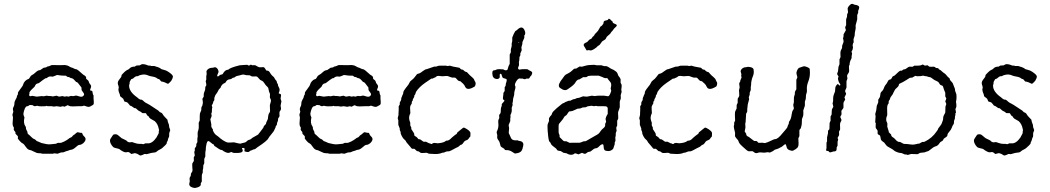

<svg xmlns="http://www.w3.org/2000/svg" viewBox="-20 -782 5407 989"><path d="M223.1 -439Q230.5 -439 246.1 -446.8H262.2Q284.2 -446.8 291 -446.3Q297.9 -445.8 305.7 -446.8Q313.5 -447.8 321.3 -445.8Q328.1 -443.8 329.1 -443.8L347.2 -434.1H350.1L368.2 -425.8H371.6Q378.4 -425.8 409.2 -397Q423.8 -389.6 423.8 -381.8V-376Q425.8 -374 431.2 -370.1Q436.5 -366.2 437.5 -360.8Q438.5 -354 445.3 -346.7Q452.6 -339.4 446.8 -327.1Q440.9 -314.9 449.2 -314.9H451.2Q457 -313 457 -305.2Q457 -297.4 461.9 -290V-274.9Q461.9 -273.4 462.9 -261.7Q463.9 -250 462.4 -246.6Q460.9 -243.2 460 -242.2Q459 -241.2 456.5 -240.2Q454.1 -239.3 446.3 -234.4Q438.5 -229.5 428.2 -232.9L413.1 -237.8L402.8 -234.9Q393.1 -234.9 383.8 -234.9L354.5 -233.9Q347.2 -233.9 340.8 -234.9L328.1 -240.2L314 -232.9Q312 -231.9 308.6 -233.4Q305.2 -234.9 304.2 -234.9L291 -231.9L272.5 -234.9L256.8 -232.9L247.1 -234.9H225.1L220.2 -236.8L213.9 -234.9Q204.1 -234.9 193.8 -234.4Q183.6 -233.9 177.2 -235.8Q170.9 -237.8 168.5 -236.8Q163.6 -234.9 159.2 -234.9Q154.8 -234.9 147.9 -240.2Q133.3 -242.7 129.9 -239.3Q125 -234.9 121.6 -234.9H118.2Q112.3 -231.9 108.9 -225.1Q99.1 -201.2 101.1 -189.9L106 -176.8Q99.1 -147 111.3 -130.9Q113.8 -127.4 113.8 -122.6V-118.2Q115.7 -112.8 118.7 -107.9Q122.1 -103 121.6 -99.1Q121.1 -93.8 125.5 -90.8Q129.9 -87.9 140.1 -77.6Q150.4 -67.4 154.3 -66.4Q158.2 -65.4 160.2 -64Q162.1 -63 165 -59.6Q168 -56.2 169.9 -55.2Q171.9 -54.2 175.8 -53.2Q179.7 -52.2 187 -48.3Q194.3 -44.4 200.2 -43.9L217.8 -40Q231.4 -37.1 244.1 -39.1Q256.8 -41 261.7 -41Q266.6 -41 268.1 -41.5Q271.5 -42.5 274.9 -44.9Q278.3 -47.4 286.6 -45.9Q294.4 -44.9 310.1 -52.7Q326.2 -61 332.5 -66.4Q338.9 -71.8 341.3 -72.3Q348.1 -74.2 351.6 -78.6Q355 -83 356 -84Q356.9 -85 360.8 -87.4Q365.2 -89.8 370.1 -94.7Q375 -99.6 379.9 -101.1L393.1 -98.1Q401.9 -98.1 402.8 -96.7Q403.8 -95.7 405.3 -90.8Q407.2 -85 413.1 -79.6Q430.7 -64.5 408.2 -43.9Q397.9 -36.1 391.6 -36.1Q385.3 -36.1 380.4 -32.2Q375 -28.3 364.3 -19Q353.5 -10.3 340.8 -9.8Q329.6 -4.9 324.2 -3.9Q318.8 -2.9 313.5 0Q308.1 2.9 302.7 2.9Q296.9 2.9 293.9 3.4Q291 3.9 284.7 6.8Q278.3 9.8 274.9 9.8L259.8 7.8L252 9.8Q225.1 9.8 198.2 9.8L190.9 7.8Q172.4 7.8 165.5 3.9Q158.2 0 149.4 -3.4Q140.6 -6.8 140.1 -7.8Q128.9 -9.8 124 -13.2Q119.1 -16.6 110.8 -28.3Q103 -40 99.1 -42Q95.2 -43.9 92.3 -45.9Q88.9 -47.9 81.1 -56.6Q73.2 -65.4 72.3 -67.9Q71.3 -69.3 72.3 -74.2Q72.8 -79.1 71.3 -81.1Q69.8 -83 60.1 -92.8L59.1 -102.1Q50.3 -110.8 50.8 -116.7Q51.8 -122.1 51.8 -124L46.9 -132.8Q44.9 -138.7 44.9 -146.5L46.9 -176.8L43.9 -190.9L48.8 -207Q48.8 -208 47.4 -212.4Q45.9 -216.8 46.9 -225.1Q54.2 -237.8 54.2 -248.5Q54.2 -259.3 60.5 -269.5Q66.9 -279.8 66.9 -283.7Q66.9 -287.1 67.4 -288.1Q67.9 -289.1 68.8 -290.5Q69.8 -292 70.8 -293.5Q71.8 -294.9 72.3 -296.4Q72.8 -297.9 72.3 -301.3Q72.3 -304.7 74.2 -308.6Q76.2 -312.5 85.4 -324.2Q97.7 -339.4 99.6 -347.2Q101.1 -355 108.9 -363.8Q117.2 -372.1 122.6 -373.5Q127.9 -375 129.4 -376.5Q131.8 -378.9 135.3 -385.7Q138.7 -392.6 145 -395.5Q153.3 -399.4 164.6 -410.2Q175.8 -420.9 187 -420.9Q190.4 -422.4 205.1 -433.1L212.9 -434.1Q218.3 -434.1 223.1 -439ZM220.2 -289.1Q227.1 -287.1 243.2 -287.1L252 -285.2L271 -289.1Q272 -289.1 284.2 -284.2L301.8 -287.1L313 -284.2L323.2 -286.1L332 -284.2L346.2 -288.1Q348.1 -288.1 352.5 -287.1Q356.9 -286.1 363.8 -288.1Q371.1 -290 373.5 -289.6Q376 -289.1 380.9 -287.6Q385.7 -286.1 393.1 -284.2Q400.4 -282.2 406.2 -285.6Q412.1 -289.1 413.1 -294.9Q413.6 -300.8 406.7 -308.6Q399.9 -316.4 399.9 -322.8V-330.1Q398.9 -333 394.5 -337.9Q390.1 -342.8 386.2 -348.6Q379.4 -359.4 372.1 -359.9Q370.1 -362.3 361.8 -371.1Q353.5 -379.9 344.2 -379.9Q342.8 -381.3 335.9 -384.8Q327.1 -384.8 323.7 -388.7Q320.3 -392.6 318.4 -392.1Q295.4 -392.1 283.7 -394.5Q272 -397 270 -394Q254.9 -388.2 252 -387.2L240.2 -388.2Q229.5 -388.2 221.2 -379.9Q213.9 -379.9 210 -376Q207 -375 180.2 -354Q178.2 -353 171.9 -351.6Q165.5 -350.1 162.1 -343.3Q159.2 -335.9 156.2 -333.5Q153.3 -331.1 149.9 -327.6Q138.2 -317.4 131.8 -307.1V-299.8Q130.9 -298.8 130.9 -296.9L129.9 -293Q131.3 -284.7 138.7 -286.6Q146 -289.1 147.9 -288.1L168.9 -284.2L194.8 -287.1L205.1 -286.1Z M657.2 -49.8Q660.6 -50.8 661.6 -49.8L672.9 -45.9Q687 -41 696.3 -41H709L717.8 -39.1L730 -43.9Q732.9 -43.9 740.7 -43.5Q763.7 -42 785.6 -73.2L796.9 -94.2Q797.9 -95.2 797.9 -100.1V-106L799.8 -112.8Q797.9 -114.7 797.9 -118.2Q793 -144 776.9 -158.2Q772.9 -161.1 762.2 -166.5Q751.5 -171.9 748.5 -177.2Q746.1 -182.1 745.1 -183.1Q744.1 -184.1 741.7 -185.1Q739.7 -186 738.8 -187Q737.8 -188 735.8 -191.9Q733.9 -195.8 731.9 -198.2Q729.5 -200.2 722.7 -199.2Q714.4 -197.8 710 -202.1Q705.6 -206.5 700.2 -208.5Q694.8 -210.9 692.9 -212.4Q690.9 -213.9 689 -215.8Q687.5 -217.8 684.6 -219.7Q681.6 -221.7 679.7 -224.1L674.3 -225.1H671.9Q668.9 -227.1 663.1 -231.4Q654.8 -237.8 649.9 -237.8Q646.5 -241.2 642.6 -247.1Q636.7 -255.4 630.4 -256.3Q624 -257.8 621.6 -258.8Q619.6 -260.7 617.7 -266.6Q615.7 -272.5 614.3 -273.9Q612.8 -275.9 606.9 -279.8Q601.1 -283.7 598.6 -287.1L597.7 -293.9Q589.8 -312 589.8 -320.8L591.8 -331.1Q591.8 -335 587.9 -346.7Q584 -358.4 592.8 -370.1L603 -383.8Q605 -385.7 605.5 -390.6Q606 -395.5 606.9 -396.5Q608.4 -398.4 619.1 -409.2Q629.9 -419.9 636.2 -421.9Q642.6 -423.8 649.9 -431.6Q657.7 -439 674.8 -439Q681.6 -445.8 690.4 -444.8Q699.2 -443.8 705.6 -448.7Q711.9 -454.1 731 -449.2L742.7 -444.8Q743.7 -443.8 747.1 -444.3Q750.5 -444.8 760.7 -441.9Q767.6 -441.9 774.9 -441.9Q798.8 -435.1 804.2 -431.2Q809.6 -426.8 811.5 -425.8Q813.5 -424.8 823.7 -422.4Q833 -419.9 838.9 -417Q844.7 -414.1 847.2 -412.1Q849.6 -410.2 855.5 -406.2Q872.6 -393.6 870.6 -385.3Q869.1 -377 861.8 -365.2Q848.1 -349.1 843.8 -350.6Q839.8 -352.1 835.4 -354.5Q831.1 -356.9 828.1 -357.9Q825.2 -358.9 823.2 -359.4Q820.8 -359.9 819.3 -360.8Q817.9 -361.8 814.5 -361.3Q811 -360.8 806.6 -366.7Q801.8 -373 800.3 -374Q798.8 -375 796.4 -375Q793.9 -375 790 -377.9Q786.1 -380.9 783.7 -382.3Q781.7 -383.8 774.4 -385.7Q767.1 -387.7 759.8 -388.7Q752.9 -389.2 740.2 -394.5Q727.5 -399.9 712.4 -397.5Q696.8 -395 691.9 -390.1Q679.7 -389.6 676.3 -386.7Q672.9 -383.8 671.4 -382.8Q669.9 -381.8 667.5 -379.4Q665 -377 661.1 -376Q656.7 -375 655.8 -374Q647 -360.8 647.5 -355Q647.9 -349.1 646.5 -347.2Q645 -345.2 645 -340.8Q645 -309.6 686 -280.8Q686 -279.8 693.4 -274.4Q700.7 -269 703.6 -269L710.9 -268.1Q717.8 -263.7 721.7 -259.3Q725.6 -254.9 736.8 -249.5Q748 -244.1 766.6 -231.4Q785.2 -218.8 791 -215.3Q796.9 -211.9 798.8 -209Q802.7 -203.6 808.6 -202.1Q814.5 -200.7 818.4 -193.4Q821.8 -186 842.8 -165Q842.8 -157.7 847.2 -147.5Q851.6 -137.7 851.1 -132.8Q850.6 -127.9 852.1 -126L856.9 -111.8L852.1 -97.2Q851.1 -94.2 851.6 -85.9Q852.1 -77.6 848.6 -72.8Q845.7 -67.9 845.2 -63.5Q844.7 -59.1 843.8 -57.1Q842.8 -55.2 841.3 -53.2Q838.9 -49.8 838.9 -45.4Q838.9 -41 831.1 -33.7Q823.2 -26.9 817.9 -21.5Q813 -16.1 803.2 -11.7Q793.5 -7.3 788.6 -2.4Q783.7 2 779.8 2.9Q775.9 3.9 768.6 4.4Q761.2 4.9 758.8 5.9L735.8 12.2L728.5 11.2H724.6Q721.7 12.2 714.8 15.6Q708 19 701.7 19Q688 9.3 674.8 6.8L656.7 11.2Q654.8 9.8 649.9 5.9Q642.1 -1 633.3 2Q624.5 4.4 612.3 -2.4Q600.6 -8.8 597.7 -11.7Q594.7 -14.6 590.8 -15.6Q586.9 -17.1 577.1 -19Q567.4 -21 564 -23.9Q558.1 -28.8 551.8 -39.6Q542 -58.1 550.3 -68.8Q558.6 -80.1 561 -85Q563.5 -89.8 570.8 -90.3Q579.1 -90.8 583 -88.9Q586.9 -86.9 595.2 -79.6Q603.5 -72.3 606.4 -70.3Q611.8 -66.9 621.6 -63Q631.8 -59.1 637.7 -51.8Q643.6 -48.8 648.4 -48.8Q653.3 -48.8 657.2 -49.8Z M1399.4 -125.5 1393.6 -113.8Q1392.1 -107.4 1378.9 -91.8Q1365.7 -76.2 1362.8 -70.3Q1356.9 -56.6 1306.6 -23.9Q1304.7 -22.9 1302.7 -21Q1293.9 -12.2 1285.6 -12.2Q1274.9 -6.8 1271.5 -6.3Q1268.1 -5.9 1262.7 0Q1254.9 2.9 1240.7 -2Q1237.8 -3.9 1239.7 -11.7Q1241.7 -19.5 1233.4 -20Q1231.4 -20 1228 -19.5Q1224.6 -19 1228.5 -12.7Q1232.4 -6.8 1228.5 -1Q1224.6 4.9 1204.1 5.9Q1183.6 6.8 1178.2 3.9Q1173.3 1 1170.9 1L1160.6 4.9Q1152.3 8.3 1132.3 -2.9Q1124.5 -9.8 1121.6 -9.8H1117.7Q1107.9 -13.7 1099.1 -20.5Q1090.3 -27.3 1086.9 -28.3Q1083.5 -29.8 1080.6 -38.1Q1074.7 -39.1 1062 -50.8Q1049.3 -62.5 1044.4 -43.5Q1039.6 -24.4 1039.6 -6.8Q1037.6 -1 1037.6 8.3V23.9L1032.7 35.2Q1031.7 39.1 1032.2 47.4Q1032.7 55.7 1031.7 60.1L1027.3 69.8Q1026.4 72.8 1026.9 78.6Q1027.3 84.5 1024.4 95.2Q1024.4 101.1 1024.4 106.9Q1019.5 116.7 1019.5 123V152.8Q1018.6 155.3 1016.6 158.2Q1014.6 161.1 1014.2 162.6Q1013.7 164.1 1014.2 167.5Q1014.6 170.9 1013.7 171.9Q1009.8 179.7 996.1 183.6Q982.4 187.5 980.5 186Q955.6 182.1 954.6 166L957.5 152.3L956.5 139.2Q956.5 130.9 962.4 125Q962.4 112.3 966.3 107.9Q970.2 103 971.2 98.6Q972.2 94.2 970.7 80.1Q969.7 65.9 970.7 60.1L977.5 48.8Q979.5 46.9 978.5 39.1Q977.5 31.2 978.5 27.8L983.4 19L980.5 0Q983.4 -2.9 983.4 -7.3V-18.1Q984.4 -20 988.3 -24.9Q992.2 -29.8 991.2 -34.7Q990.7 -39.1 991.7 -41L996.6 -49.8Q996.6 -59.6 996.6 -68.8L998.5 -78.1Q998.5 -81.1 998 -92.8Q997.6 -104.5 1001.5 -110.8Q1004.4 -122.1 1003.9 -132.8Q1003.4 -144 1003.4 -148.9Q1008.3 -159.2 1008.8 -162.1Q1009.3 -165 1008.8 -180.7Q1008.3 -196.3 1012.7 -204.6Q1017.6 -212.9 1017.1 -219.7Q1016.1 -230.5 1021.5 -235.8Q1026.4 -251 1024.4 -260.7Q1022.5 -271 1022.5 -272.9L1029.3 -284.2V-293Q1029.3 -302.7 1033.7 -311.5Q1038.1 -320.3 1037.1 -327.6Q1036.6 -335 1040.5 -338.9Q1044.4 -342.8 1042 -351.6Q1039.6 -360.8 1039.6 -363.8L1042.5 -372.1V-390.1Q1045.4 -400.4 1044.4 -403.8Q1043.5 -407.2 1043.5 -413.1Q1043.5 -418.9 1050.3 -424.8Q1060.5 -433.6 1076.7 -433.1L1087.4 -436Q1097.2 -433.6 1102.1 -424.8Q1106.9 -416 1105.5 -410.2Q1103.5 -404.3 1101.1 -399.9Q1098.6 -395 1098.6 -393.1Q1098.6 -391.1 1100.6 -388.7Q1102.5 -386.2 1107.4 -391.1Q1114.7 -397.9 1119.6 -397.9Q1124.5 -397.9 1127.4 -400.9Q1138.7 -422.9 1155.3 -422.9Q1166.5 -434.1 1215.3 -445.8Q1223.1 -445.8 1237.3 -447.3Q1251.5 -448.7 1253.4 -448.2L1262.2 -443.8L1272.5 -449.2L1279.3 -445.8Q1281.7 -445.8 1286.6 -446.3Q1291.5 -446.8 1293.5 -446.3Q1295.4 -445.8 1297.9 -444.3Q1300.3 -442.9 1308.1 -438.5Q1315.9 -434.1 1326.7 -435.5Q1336.4 -437 1339.4 -435.5Q1342.3 -434.1 1346.2 -427.7Q1350.1 -421.4 1351.6 -418.9Q1353.5 -418 1357.4 -418Q1361.3 -418 1364.3 -415.5Q1367.7 -413.1 1371.6 -406.2Q1375.5 -399.4 1380.9 -393.6Q1386.2 -388.2 1389.2 -386.2Q1392.1 -383.8 1392.6 -381.8Q1393.6 -379.9 1394.5 -378.4Q1395.5 -377 1396.5 -375Q1397 -373 1401.9 -368.2Q1406.7 -363.3 1406.7 -356L1411.6 -347.2L1412.6 -339.8L1417.5 -330.1Q1421.9 -321.3 1419.4 -313L1415.5 -301.8Q1416.5 -299.8 1422.9 -298.3Q1429.2 -296.9 1427.2 -287.1Q1425.8 -277.3 1425.3 -273.9L1429.7 -259.8L1425.3 -237.8Q1425.3 -236.8 1427.7 -222.2Q1426.3 -213.9 1422.4 -210Q1418.5 -206.1 1419.4 -196.3Q1420.4 -187 1419.9 -184.1Q1419.4 -181.2 1416.5 -177.7Q1411.6 -171.9 1412.1 -166Q1412.6 -160.2 1409.7 -154.8Q1406.7 -148.9 1406.7 -145.5V-141.1L1399.4 -128.9ZM1073.7 -230.5Q1071.3 -223.1 1071.3 -204.1Q1068.4 -198.2 1068.4 -195.8L1070.3 -185.1Q1070.3 -181.6 1063.5 -168Q1063.5 -164.1 1068.4 -142.1V-129.9Q1069.3 -127.9 1070.3 -125.5Q1070.8 -123 1072.8 -120.6Q1074.7 -118.2 1075.7 -117.2Q1076.7 -116.2 1076.7 -113.3V-109.9Q1084 -91.3 1098.1 -83Q1102.5 -80.1 1103.5 -79.1Q1128.4 -56.2 1149.4 -48.8Q1153.3 -46.9 1167 -47.9Q1180.7 -48.8 1185.5 -48.8Q1214.4 -41.5 1217.8 -42Q1220.7 -42 1225.1 -43.9Q1229.5 -45.9 1237.3 -46.9Q1245.1 -47.9 1251 -54.2Q1257.3 -60.1 1259.3 -60.5Q1261.2 -61 1266.1 -62.5Q1270.5 -64 1272.9 -65.9Q1275.4 -67.9 1277.8 -70.3Q1280.3 -72.8 1292.5 -79.1Q1304.7 -85.4 1309.6 -88.9Q1311 -90.8 1322.8 -106Q1334.5 -121.1 1336.4 -124Q1337.4 -130.9 1342.3 -135.7Q1347.2 -140.1 1349.6 -143.1Q1351.1 -151.9 1355 -158.7Q1360.4 -168.9 1360.4 -172.4V-175.8Q1362.3 -193.8 1365.2 -197.3Q1367.7 -201.2 1368.7 -202.6Q1369.6 -204.1 1370.6 -206.5Q1371.6 -209 1370.6 -223.1Q1369.6 -237.3 1370.1 -240.7Q1370.6 -244.1 1373.5 -252.9Q1376.5 -261.7 1375.5 -267.1L1370.6 -278.8Q1369.6 -282.7 1370.6 -291Q1371.6 -299.3 1368.7 -303.7Q1365.7 -307.6 1364.3 -317.4Q1362.8 -327.1 1361.8 -329.1Q1358.4 -334.5 1353 -338.9Q1348.1 -343.3 1341.8 -353.5Q1335.4 -363.8 1327.6 -366.7Q1319.3 -369.6 1314 -377Q1308.6 -383.8 1304.7 -386.7Q1301.3 -389.6 1291.5 -388.2Q1277.8 -386.7 1272 -391.1Q1266.1 -395.5 1257.3 -394.5Q1248.5 -394 1241.2 -396.5Q1234.4 -398.9 1228 -397.5Q1222.2 -396 1211.4 -393.1Q1200.7 -390.1 1198.7 -390.1Q1196.8 -390.1 1185.5 -381.8H1182.1Q1179.7 -381.8 1178.7 -380.9L1170.4 -375Q1168.5 -374 1158.7 -372.6Q1148.9 -371.1 1141.6 -356.9Q1139.2 -354.5 1133.8 -352.5Q1128.4 -350.6 1122.6 -343.3Q1116.7 -335.4 1116.7 -331.1Q1114.7 -328.1 1110.8 -324.7Q1106.9 -321.3 1106.4 -319.3Q1100.1 -305.2 1089.4 -292Q1083 -277.8 1084 -272.5Q1084.5 -267.1 1084 -266.1Q1083.5 -265.1 1081.5 -262.7Q1079.6 -260.7 1079.1 -258.8Q1078.6 -256.8 1077.6 -252.9Q1075.7 -245.1 1072.8 -242.7Q1069.8 -240.2 1071.3 -236.3Q1073.2 -231.9 1073.7 -230.5Z M1701.2 -439Q1708.5 -439 1724.1 -446.8H1740.2Q1762.2 -446.8 1769 -446.3Q1775.9 -445.8 1783.7 -446.8Q1791.5 -447.8 1799.3 -445.8Q1806.2 -443.8 1807.1 -443.8L1825.2 -434.1H1828.1L1846.2 -425.8H1849.6Q1856.4 -425.8 1887.2 -397Q1901.9 -389.6 1901.9 -381.8V-376Q1903.8 -374 1909.2 -370.1Q1914.6 -366.2 1915.5 -360.8Q1916.5 -354 1923.3 -346.7Q1930.7 -339.4 1924.8 -327.1Q1918.9 -314.9 1927.2 -314.9H1929.2Q1935.1 -313 1935.1 -305.2Q1935.1 -297.4 1939.9 -290V-274.9Q1939.9 -273.4 1940.9 -261.7Q1941.9 -250 1940.4 -246.6Q1939 -243.2 1938 -242.2Q1937 -241.2 1934.6 -240.2Q1932.1 -239.3 1924.3 -234.4Q1916.5 -229.5 1906.2 -232.9L1891.1 -237.8L1880.9 -234.9Q1871.1 -234.9 1861.8 -234.9L1832.5 -233.9Q1825.2 -233.9 1818.8 -234.9L1806.2 -240.2L1792 -232.9Q1790 -231.9 1786.6 -233.4Q1783.2 -234.9 1782.2 -234.9L1769 -231.9L1750.5 -234.9L1734.9 -232.9L1725.1 -234.9H1703.1L1698.2 -236.8L1691.9 -234.9Q1682.1 -234.9 1671.9 -234.4Q1661.6 -233.9 1655.3 -235.8Q1648.9 -237.8 1646.5 -236.8Q1641.6 -234.9 1637.2 -234.9Q1632.8 -234.9 1626 -240.2Q1611.3 -242.7 1607.9 -239.3Q1603 -234.9 1599.6 -234.9H1596.2Q1590.3 -231.9 1586.9 -225.1Q1577.1 -201.2 1579.1 -189.9L1584 -176.8Q1577.1 -147 1589.4 -130.9Q1591.8 -127.4 1591.8 -122.6V-118.2Q1593.8 -112.8 1596.7 -107.9Q1600.1 -103 1599.6 -99.1Q1599.1 -93.8 1603.5 -90.8Q1607.9 -87.9 1618.2 -77.6Q1628.4 -67.4 1632.3 -66.4Q1636.2 -65.4 1638.2 -64Q1640.1 -63 1643.1 -59.6Q1646 -56.2 1647.9 -55.2Q1649.9 -54.2 1653.8 -53.2Q1657.7 -52.2 1665 -48.3Q1672.4 -44.4 1678.2 -43.9L1695.8 -40Q1709.5 -37.1 1722.2 -39.1Q1734.9 -41 1739.7 -41Q1744.6 -41 1746.1 -41.5Q1749.5 -42.5 1752.9 -44.9Q1756.3 -47.4 1764.6 -45.9Q1772.5 -44.9 1788.1 -52.7Q1804.2 -61 1810.5 -66.4Q1816.9 -71.8 1819.3 -72.3Q1826.2 -74.2 1829.6 -78.6Q1833 -83 1834 -84Q1835 -85 1838.9 -87.4Q1843.3 -89.8 1848.1 -94.7Q1853 -99.6 1857.9 -101.1L1871.1 -98.1Q1879.9 -98.1 1880.9 -96.7Q1881.8 -95.7 1883.3 -90.8Q1885.3 -85 1891.1 -79.6Q1908.7 -64.5 1886.2 -43.9Q1876 -36.1 1869.6 -36.1Q1863.3 -36.1 1858.4 -32.2Q1853 -28.3 1842.3 -19Q1831.5 -10.3 1818.8 -9.8Q1807.6 -4.9 1802.2 -3.9Q1796.9 -2.9 1791.5 0Q1786.1 2.9 1780.8 2.9Q1774.9 2.9 1772 3.4Q1769 3.9 1762.7 6.8Q1756.3 9.8 1752.9 9.8L1737.8 7.8L1730 9.8Q1703.1 9.8 1676.3 9.8L1668.9 7.8Q1650.4 7.8 1643.6 3.9Q1636.2 0 1627.4 -3.4Q1618.7 -6.8 1618.2 -7.8Q1606.9 -9.8 1602.1 -13.2Q1597.2 -16.6 1588.9 -28.3Q1581.1 -40 1577.1 -42Q1573.2 -43.9 1570.3 -45.9Q1566.9 -47.9 1559.1 -56.6Q1551.3 -65.4 1550.3 -67.9Q1549.3 -69.3 1550.3 -74.2Q1550.8 -79.1 1549.3 -81.1Q1547.9 -83 1538.1 -92.8L1537.1 -102.1Q1528.3 -110.8 1528.8 -116.7Q1529.8 -122.1 1529.8 -124L1524.9 -132.8Q1522.9 -138.7 1522.9 -146.5L1524.9 -176.8L1522 -190.9L1526.9 -207Q1526.9 -208 1525.4 -212.4Q1523.9 -216.8 1524.9 -225.1Q1532.2 -237.8 1532.2 -248.5Q1532.2 -259.3 1538.6 -269.5Q1544.9 -279.8 1544.9 -283.7Q1544.9 -287.1 1545.4 -288.1Q1545.9 -289.1 1546.9 -290.5Q1547.9 -292 1548.8 -293.5Q1549.8 -294.9 1550.3 -296.4Q1550.8 -297.9 1550.3 -301.3Q1550.3 -304.7 1552.2 -308.6Q1554.2 -312.5 1563.5 -324.2Q1575.7 -339.4 1577.6 -347.2Q1579.1 -355 1586.9 -363.8Q1595.2 -372.1 1600.6 -373.5Q1606 -375 1607.4 -376.5Q1609.9 -378.9 1613.3 -385.7Q1616.7 -392.6 1623 -395.5Q1631.3 -399.4 1642.6 -410.2Q1653.8 -420.9 1665 -420.9Q1668.5 -422.4 1683.1 -433.1L1690.9 -434.1Q1696.3 -434.1 1701.2 -439ZM1698.2 -289.1Q1705.1 -287.1 1721.2 -287.1L1730 -285.2L1749 -289.1Q1750 -289.1 1762.2 -284.2L1779.8 -287.1L1791 -284.2L1801.3 -286.1L1810.1 -284.2L1824.2 -288.1Q1826.2 -288.1 1830.6 -287.1Q1835 -286.1 1841.8 -288.1Q1849.1 -290 1851.6 -289.6Q1854 -289.1 1858.9 -287.6Q1863.8 -286.1 1871.1 -284.2Q1878.4 -282.2 1884.3 -285.6Q1890.1 -289.1 1891.1 -294.9Q1891.6 -300.8 1884.8 -308.6Q1877.9 -316.4 1877.9 -322.8V-330.1Q1877 -333 1872.6 -337.9Q1868.2 -342.8 1864.3 -348.6Q1857.4 -359.4 1850.1 -359.9Q1848.1 -362.3 1839.8 -371.1Q1831.5 -379.9 1822.3 -379.9Q1820.8 -381.3 1814 -384.8Q1805.2 -384.8 1801.8 -388.7Q1798.3 -392.6 1796.4 -392.1Q1773.4 -392.1 1761.7 -394.5Q1750 -397 1748 -394Q1732.9 -388.2 1730 -387.2L1718.3 -388.2Q1707.5 -388.2 1699.2 -379.9Q1691.9 -379.9 1688 -376Q1685.1 -375 1658.2 -354Q1656.2 -353 1649.9 -351.6Q1643.6 -350.1 1640.1 -343.3Q1637.2 -335.9 1634.3 -333.5Q1631.3 -331.1 1627.9 -327.6Q1616.2 -317.4 1609.9 -307.1V-299.8Q1608.9 -298.8 1608.9 -296.9L1607.9 -293Q1609.4 -284.7 1616.7 -286.6Q1624 -289.1 1626 -288.1L1647 -284.2L1672.9 -287.1L1683.1 -286.1Z M2046.9 -276.9Q2051.8 -286.6 2051.8 -289.1L2056.6 -299.3Q2057.1 -309.6 2060.1 -314Q2063 -318.4 2066.9 -324.2Q2070.8 -330.1 2076.2 -336.4Q2081.5 -342.8 2083.5 -345.7Q2085.4 -348.6 2088.9 -355.5Q2091.8 -361.8 2094.2 -363.8Q2096.7 -365.2 2099.1 -368.2Q2101.6 -371.1 2105.5 -373.5Q2109.4 -376 2116.7 -385.3Q2124 -394 2125 -396Q2126 -397.9 2127.4 -399.4Q2128.9 -400.9 2132.3 -401.9Q2135.7 -402.8 2139.6 -403.8Q2144.5 -405.3 2157.7 -415.5Q2170.9 -425.8 2178.2 -425.8L2216.8 -439H2223.1Q2229.5 -439 2233.4 -441.4Q2237.8 -443.8 2248 -443.8H2276.9Q2286.1 -440.9 2290 -442.4Q2293.9 -443.8 2296.9 -443.8L2314 -439L2345.7 -433.1Q2347.7 -433.1 2349.6 -430.2Q2354.5 -422.9 2364.7 -422.9Q2374 -413.1 2378.9 -412.1Q2383.8 -411.1 2384.8 -410.6Q2386.2 -410.2 2393.6 -401.4Q2400.9 -393.1 2411.1 -384.8Q2421.4 -376.5 2422.9 -370.1L2425.8 -363.8Q2431.6 -356 2429.7 -347.7Q2427.7 -339.4 2425.8 -336.9Q2385.7 -311.5 2375.5 -336.4Q2371.6 -345.7 2365.2 -351.1Q2358.9 -356 2351.1 -363.8Q2341.8 -363.3 2335 -372.1Q2327.6 -380.9 2324.7 -381.8Q2321.8 -382.8 2316.9 -382.3Q2312 -381.8 2309.1 -382.3Q2306.2 -382.8 2298.3 -385.7Q2290.5 -388.7 2286.6 -390.1Q2281.7 -391.1 2272 -390.1Q2262.2 -389.2 2257.8 -389.2L2239.7 -391.1Q2236.8 -391.1 2231 -390.1L2222.7 -383.8Q2221.7 -382.8 2219.7 -382.8L2207.5 -377H2201.7Q2199.7 -376 2169.4 -355Q2139.2 -334 2123 -309.1Q2122.6 -306.6 2120.6 -301.8Q2118.7 -296.9 2118.7 -295.9Q2113.8 -291 2113.8 -287.6V-283.2L2106.9 -271L2106 -264.2Q2101.1 -259.8 2101.1 -254.9V-249Q2100.1 -247.1 2097.2 -242.7Q2094.2 -238.3 2093.3 -234.4Q2091.8 -230.5 2092.8 -217.3Q2093.8 -203.6 2093.8 -199.2Q2084 -179.7 2088.9 -163.1Q2088.9 -161.1 2090.8 -156.7Q2092.8 -152.3 2093.3 -150.4Q2093.8 -148.4 2093.3 -142.6Q2092.8 -137.2 2093.8 -134.8L2098.6 -125Q2098.6 -121.1 2098.6 -117.2Q2113.8 -94.7 2113.8 -92.3V-86.9Q2113.8 -82.5 2120.1 -79.6Q2126.5 -76.7 2129.9 -71.8Q2133.8 -66.9 2135.7 -64.9H2139.6Q2144.5 -64.9 2150.9 -59.6Q2157.2 -54.2 2162.6 -51.8Q2168.5 -51.8 2174.8 -51.8L2190.4 -43.9Q2196.8 -43.9 2200.7 -40Q2208 -40 2208 -43.9Q2211.9 -44.9 2217.8 -45.9L2234.9 -43.9Q2267.1 -46.4 2277.8 -57.1Q2291 -57.1 2299.8 -65.9Q2308.6 -74.7 2319.8 -83.5Q2331.1 -92.3 2332 -91.8Q2333 -93.8 2334.5 -96.7Q2335.9 -99.6 2336.9 -101.1Q2337.9 -102.1 2340.3 -103.5Q2342.3 -104.5 2351.1 -112.3Q2359.9 -120.1 2360.8 -120.1Q2361.8 -120.1 2363.3 -122.1Q2364.7 -124 2368.7 -124.5Q2372.6 -125 2386.2 -116.2Q2399.9 -107.4 2402.8 -99.1Q2403.8 -98.6 2403.3 -91.8Q2402.8 -85 2402.8 -79.1Q2396.5 -72.8 2393.6 -67.4Q2390.1 -61.5 2381.3 -59.1Q2372.6 -56.2 2367.7 -47.9Q2362.8 -39.6 2356 -36.1H2353Q2351.1 -34.2 2348.1 -32.2Q2345.2 -30.3 2343.3 -27.8Q2340.8 -25.4 2327.6 -19.5Q2314.9 -13.2 2304.7 -7.3Q2294.4 -1.5 2287.6 -2.4Q2280.8 -2.9 2273.4 1Q2266.6 4.9 2257.8 4.9Q2242.7 12.2 2217.3 11.2Q2191.9 9.8 2189.9 9.8L2177.7 4.9Q2174.8 4.9 2162.1 5.9Q2149.4 6.8 2146.5 4.9Q2143.6 2.9 2141.6 1.5Q2139.6 0 2138.2 -1Q2136.7 -2 2135.7 -2.4Q2134.8 -2.9 2131.8 -2.9Q2128.9 -2.9 2127.4 -3.9Q2126 -4.9 2122.1 -8.8Q2118.7 -12.7 2115.7 -14.6Q2112.8 -16.6 2108.4 -15.6Q2104 -15.1 2102.1 -16.1Q2100.1 -17.1 2093.3 -25.9Q2086.4 -34.7 2080.1 -41.5Q2073.7 -47.9 2071.8 -52.7Q2069.3 -58.6 2063 -63.5Q2056.6 -67.9 2050.3 -80.1Q2043.9 -92.8 2043.9 -95.7V-100.1Q2043.9 -103 2039.1 -112.8V-120.1L2031.7 -139.2V-163.1Q2028.8 -168.9 2028.8 -173.8L2032.7 -189.9V-197.3L2033.7 -214.8V-234.9L2039.1 -243.2V-249Q2039.1 -254.9 2040.5 -256.8Q2042 -258.8 2043 -260.7Q2043.9 -262.7 2044.9 -264.2Q2046.9 -268.1 2046.9 -272.5Z M2700.7 -423.3Q2702.6 -421.9 2703.6 -420.9Q2704.6 -419.9 2707.5 -418.9Q2710 -418 2712.9 -416.5Q2715.8 -415 2719.2 -412.1Q2722.7 -409.2 2720.7 -402.3Q2718.8 -395.5 2715.8 -392.1Q2712.9 -389.2 2711.9 -388.2Q2710.9 -386.7 2708 -381.8Q2705.6 -376.5 2702.6 -377H2690.4Q2687.5 -374 2683.1 -374Q2678.7 -374 2672.9 -377Q2667 -377 2661.6 -377L2659.7 -377.9H2655.8Q2647 -377 2637.7 -360.4Q2628.4 -343.8 2634.8 -337.9Q2636.2 -328.6 2632.3 -318.8Q2628.4 -309.1 2628.4 -293Q2621.6 -272.5 2621.6 -257.8L2619.6 -250L2620.6 -241.2L2615.7 -226.1Q2615.7 -223.6 2616.2 -216.8Q2616.7 -208 2613.8 -200.2Q2610.8 -192.9 2608.9 -188L2609.9 -182.1L2608.9 -173.8Q2607.9 -171.9 2608.4 -164.6Q2608.9 -157.2 2607.4 -155.8L2600.6 -139.2Q2599.6 -135.7 2601.1 -129.9Q2602.5 -124 2602.5 -122.1L2600.6 -98.1Q2600.6 -95.7 2604.5 -88.4Q2608.4 -81.1 2609.4 -77.6Q2610.8 -71.3 2616.7 -64.9Q2624 -59.1 2634.8 -59.1H2647.5Q2650.4 -56.2 2654.8 -56.2Q2673.8 -54.2 2675.8 -40Q2675.8 -28.8 2672.9 -22.9Q2672.9 -17.6 2668 -7.8Q2663.1 2 2648.9 5.9Q2633.8 9.8 2630.9 8.3Q2627.9 6.8 2617.2 -0.5Q2606.4 -7.8 2591.8 -8.8H2586.4Q2581.5 -8.8 2581.1 -9.8Q2580.6 -10.7 2579.1 -12.7Q2577.6 -14.6 2576.7 -16.1Q2575.7 -17.1 2568.8 -21Q2562 -24.9 2559.6 -27.8Q2557.6 -31.2 2555.7 -41Q2553.2 -53.2 2546.9 -60.5Q2540.5 -67.9 2541 -76.2Q2541.5 -85 2541.5 -86.4L2538.6 -98.1V-103Q2548.3 -122.6 2547.4 -139.6Q2545.9 -156.2 2546.9 -163.1L2551.8 -173.8Q2551.8 -175.8 2551.3 -182.6Q2550.8 -189.5 2551.8 -190.9Q2552.7 -192.9 2555.7 -195.8Q2559.6 -199.7 2559.6 -209.5V-216.8Q2559.6 -227.1 2564.5 -236.8Q2564.5 -240.7 2564.5 -245.1Q2566.4 -249 2572.3 -254.9Q2578.1 -260.7 2578.6 -265.1Q2568.8 -268.6 2570.8 -279.8Q2572.8 -291 2572.8 -296.4Q2572.8 -301.8 2573.2 -303.7Q2574.2 -306.6 2576.7 -309.1Q2579.6 -312 2579.6 -314.9V-333Q2585.4 -338.9 2585 -344.2Q2584.5 -349.6 2587.9 -357.9Q2591.3 -366.2 2589.8 -373Q2587.9 -376 2581.1 -377.4Q2574.2 -378.9 2570.8 -380.9Q2567.4 -382.8 2565.4 -391.6Q2563.5 -400.4 2560.5 -401.9Q2552.7 -403.8 2554.2 -390.1Q2554.7 -385.3 2553.7 -382.8Q2548.8 -373 2535.2 -375.5Q2521.5 -377.9 2517.6 -391.6Q2511.7 -419.9 2525.9 -419.9Q2531.2 -419.9 2535.6 -422.9Q2540 -425.8 2552.7 -425.8L2570.8 -424.8Q2573.7 -424.8 2577.6 -421.9Q2582 -418.9 2587.9 -419.9Q2593.8 -420.9 2594.7 -424.8Q2599.1 -441.9 2602.1 -446.8Q2605.5 -451.7 2605.5 -454.1V-501L2610.8 -511.2Q2611.8 -514.2 2611.3 -521.5Q2610.8 -528.8 2613.3 -535.2Q2615.7 -542 2615.7 -546.9V-558.1Q2618.7 -566.9 2618.7 -574.2Q2618.7 -581.5 2618.7 -588.9Q2628.9 -614.3 2631.8 -617.2L2633.8 -621.1Q2634.8 -622.1 2638.7 -624.5Q2642.6 -627 2643.6 -627.9Q2668.5 -652.8 2681.2 -627.9Q2690.4 -608.9 2680.7 -599.1Q2680.7 -593.3 2680.7 -586.9L2670.9 -564.9V-557.1Q2666 -540 2665.5 -537.1L2667.5 -523.9Q2666.5 -520 2663.6 -514.2Q2660.6 -508.8 2660.2 -506.8Q2659.7 -504.9 2660.2 -501.5Q2660.6 -498 2660.2 -496.6Q2659.7 -495.1 2657.7 -492.2Q2655.8 -489.3 2655.8 -487.8L2654.8 -470.2L2652.8 -462.9Q2652.8 -460.9 2653.3 -453.1Q2653.8 -445.3 2652.8 -443.4Q2644 -428.2 2653.3 -423.8Q2655.8 -422.9 2661.1 -424.3Q2667 -425.8 2681.6 -425.8Q2696.3 -425.8 2697.3 -425.3Q2698.2 -424.8 2700.7 -423.3ZM2650.9 -564.9Q2648.9 -562 2653.8 -561Q2655.8 -564 2650.9 -564.9Z M2988.3 -285.2 3003.4 -284.2 3028.3 -289.1 3044.4 -287.1Q3055.2 -290 3092.3 -289.1L3112.3 -286.1Q3118.2 -287.1 3123.5 -299.8Q3128.9 -312.5 3128.4 -315.9L3125.5 -326.2Q3125.5 -328.1 3127.4 -335.4Q3129.4 -342.8 3127.9 -350.6Q3126.5 -358.4 3113.3 -372.1Q3113.3 -373 3111.3 -376Q3109.4 -378.9 3107.9 -379.4Q3106.9 -379.9 3101.1 -379.4Q3095.2 -378.9 3087.4 -382.8Q3079.6 -387.2 3077.1 -387.2Q3075.2 -387.2 3064.5 -392.1H3024.4Q3010.3 -392.1 3005.4 -387.7Q3000.5 -383.3 2993.2 -384.3Q2986.3 -384.8 2984.4 -384.8L2966.3 -374Q2965.3 -373 2963.4 -373Q2951.7 -373 2941.4 -353Q2933.1 -342.8 2921.4 -334.5Q2909.2 -326.2 2906.2 -323.7Q2893.1 -313 2877.4 -321.3Q2861.3 -330.1 2860.4 -334Q2852.5 -347.2 2879.4 -379.9Q2888.2 -394 2894 -397.5Q2899.9 -400.9 2907.7 -404.8Q2916 -408.7 2924.8 -416.5Q2933.1 -424.8 2936 -426.8Q2939 -428.7 2942.9 -428.7Q2946.3 -428.2 2948.7 -429.2Q2951.2 -430.2 2956.5 -434.1Q2961.4 -438 2964.4 -439Q2967.3 -439.9 2971.7 -439Q2976.1 -438 2980 -439Q2983.9 -439.9 2993.2 -442.9Q3003.4 -445.8 3008.3 -446.3Q3013.2 -447.3 3022 -447.3Q3030.8 -447.3 3034.2 -447.8Q3037.1 -448.2 3040 -448.2L3054.2 -445.8H3077.1Q3079.1 -445.8 3081.1 -444.8Q3082.5 -443.8 3085.4 -443.4Q3088.4 -442.9 3090.3 -441.9Q3092.3 -440.9 3097.2 -441.4Q3102.1 -441.9 3105 -440.9Q3112.8 -438 3118.7 -433.6Q3124.5 -429.2 3131.3 -426.3Q3138.2 -423.8 3140.1 -422.4Q3142.1 -420.9 3150.4 -415.5Q3158.7 -410.2 3161.6 -401.4Q3164.1 -393.1 3166.5 -390.1Q3169.4 -387.2 3172.9 -381.8Q3176.3 -376.5 3176.8 -374Q3177.2 -371.1 3176.8 -364.3Q3176.3 -357.4 3177.2 -354.5Q3178.2 -352.1 3180.2 -349.1Q3182.1 -346.2 3182.1 -342.3V-335.4L3180.2 -319.8L3182.1 -310.1Q3182.1 -306.6 3177.2 -292Q3177.2 -289.1 3177.7 -282.2Q3178.2 -275.4 3177.2 -272.5Q3176.3 -269.5 3174.3 -265.1Q3172.4 -260.3 3172.4 -256.8V-229Q3170.9 -223.6 3164.1 -205.1Q3163.1 -200.2 3164.1 -188Q3165 -175.8 3164.1 -169.9L3159.2 -160.2V-136.2L3154.3 -124L3156.2 -107.9L3152.3 -98.1Q3151.4 -96.2 3151.9 -89.8Q3152.3 -83.5 3149.4 -73.2L3150.4 -59.1Q3150.4 -54.7 3146.5 -48.8V-39.6L3139.2 -17.6Q3139.2 -14.2 3133.3 -11.2Q3125.5 -3.9 3112.8 -3.9Q3100.1 -3.9 3094.7 -8.8Q3089.4 -13.7 3089.4 -25.4Q3089.4 -36.6 3085.4 -39.1Q3076.7 -39.1 3067.4 -29.3Q3057.1 -18.1 3048.8 -18.1Q3040.5 -17.6 3032.2 -9.8Q3022.9 -2 3020 -1Q3017.1 0 3013.7 0Q3008.3 0 3002 5.9Q2995.1 11.7 2988.8 9.8Q2982.4 7.8 2980.5 6.3Q2978.5 4.9 2976.1 5.9L2959.5 13.2L2944.8 7.8Q2938.5 7.8 2933.1 13.2Q2917.5 19.5 2898.4 7.8Q2897 6.8 2891.1 6.3Q2885.3 5.9 2882.3 4.9Q2879.4 3.9 2875.5 0.5Q2869.1 -4.9 2861.3 -4.9Q2853 -4.9 2849.6 -9.8Q2846.2 -14.6 2844.2 -17.1Q2822.8 -33.2 2820.8 -36.1Q2818.8 -39.1 2813.5 -49.8Q2807.1 -49.8 2803.7 -80.1Q2800.3 -110.4 2800.3 -126Q2800.3 -141.6 2801.3 -142.1L2808.1 -159.2Q2808.1 -161.1 2807.6 -167.5Q2807.1 -173.8 2813 -181.6Q2819.3 -189 2820.3 -189.5Q2821.3 -189.9 2823.7 -198.2Q2826.2 -206.5 2848.6 -225.6Q2871.6 -245.1 2875.5 -247.6Q2879.4 -250 2881.3 -250.5Q2884.3 -251 2889.2 -254.4Q2894 -257.8 2896 -257.8L2909.7 -263.2H2917.5L2931.2 -270Q2932.1 -271 2935.5 -271Q2939 -271 2942.9 -272.5Q2946.3 -273.9 2948.7 -275.4Q2951.2 -276.9 2957.5 -277.3Q2963.9 -277.8 2974.6 -282.7Q2985.8 -287.6 2988.3 -285.2ZM2987.3 -229Q2980.5 -229 2975.6 -226.1Q2969.7 -222.2 2955.1 -222.2Q2950.2 -220.7 2939 -214.8Q2927.2 -209 2921.4 -209Q2915.5 -209 2912.1 -208Q2909.2 -206.1 2905.3 -199.7Q2901.4 -193.4 2898.9 -190.4Q2896.5 -187.5 2892.1 -185.1Q2886.7 -182.1 2884.3 -176.3Q2881.8 -170.4 2872.1 -159.2Q2862.3 -147.9 2859.9 -144.5Q2857.4 -141.1 2857.4 -131.8V-110.8Q2857.4 -95.7 2858.4 -95.2L2862.3 -85.9V-80.1Q2862.3 -76.2 2863.3 -75.2L2878.4 -60.1Q2883.3 -54.2 2889.2 -54.2H2897.5Q2912.1 -46.9 2913.6 -46.4Q2915 -45.9 2941.4 -46.9H2965.3Q2968.3 -46.9 2971.7 -48.3Q2975.1 -49.8 2979 -51.3Q2982.9 -52.7 2985.4 -53.7Q2987.3 -54.7 2991.7 -54.2Q2996.1 -54.2 2998 -55.2Q3000 -56.2 3014.2 -64.5Q3028.3 -73.2 3043 -81.1Q3057.6 -88.9 3062.5 -92.8Q3067.9 -97.2 3073.2 -106Q3078.6 -114.3 3087.9 -121.6Q3097.2 -128.9 3097.2 -136.2V-144Q3102.1 -153.8 3102.1 -155.8Q3102.1 -157.7 3100.1 -164.6Q3098.1 -171.4 3103 -181.6Q3107.4 -191.4 3110.4 -194.8V-226.1Q3106.9 -232.9 3103 -233.9Q3099.1 -234.9 3085.9 -234.9H3058.1L3049.8 -236.8L3040 -234.9Q3038.1 -234.9 3032.7 -236.3Q3027.3 -237.8 3023.9 -236.8Q3020 -235.8 3014.2 -235.4Q3008.3 -234.9 3006.8 -234.4Q3005.4 -233.9 3002.4 -231.9Q2999.5 -230 2996.6 -229.5Q2993.7 -229 2987.3 -229ZM3146 -659.7Q3165 -653.8 3151.4 -642.6Q3144.5 -637.2 3139.6 -629.9Q3135.3 -623 3131.8 -620.1Q3128.4 -617.2 3126.5 -613.3Q3124.5 -609.4 3121.1 -606.4Q3117.2 -603 3115.7 -601.6Q3114.3 -600.1 3109.4 -596.2Q3104.5 -592.3 3102.1 -585.9Q3100.1 -579.6 3092.8 -575.7Q3085.4 -571.8 3081.1 -567.9Q3068.8 -549.3 3064.5 -547.9Q3060.1 -545.9 3059.1 -544.9Q3058.1 -543.9 3056.6 -542Q3055.2 -540 3053.2 -538.6Q3051.3 -537.1 3046.9 -533.7Q3035.2 -524.9 3024.4 -522L3011.2 -523.9L3002.4 -522Q3001.5 -522 2998.5 -527.3Q2995.6 -533.2 2993.2 -537.1Q2990.2 -541 2988.8 -543.5Q2981 -556.2 3000 -563.5Q3006.3 -565.9 3010.3 -571.8Q3014.2 -577.1 3018.6 -579.1Q3022.9 -581.1 3024.9 -582Q3026.9 -583 3027.8 -584.5Q3029.3 -585.9 3030.3 -588.4Q3031.2 -590.8 3032.2 -591.8Q3033.2 -592.8 3037.1 -595.7Q3041 -598.6 3042 -602.5Q3043.5 -606.4 3052.2 -614.3Q3061 -622.1 3066.4 -633.8Q3072.3 -646 3077.1 -647.9Q3082 -649.9 3088.4 -661.1Q3088.4 -668 3090.8 -671.9Q3093.3 -675.8 3102.1 -676.8Q3110.8 -677.7 3112.8 -682.1Q3116.2 -691.4 3130.4 -674.8Q3133.3 -671.9 3134.8 -671.4Q3136.2 -670.9 3136.2 -667Q3136.2 -663.1 3146 -659.7Z M3291 -276.9Q3295.9 -286.6 3295.9 -289.1L3300.8 -299.3Q3301.3 -309.6 3304.2 -314Q3307.1 -318.4 3311 -324.2Q3314.9 -330.1 3320.3 -336.4Q3325.7 -342.8 3327.6 -345.7Q3329.6 -348.6 3333 -355.5Q3335.9 -361.8 3338.4 -363.8Q3340.8 -365.2 3343.3 -368.2Q3345.7 -371.1 3349.6 -373.5Q3353.5 -376 3360.8 -385.3Q3368.2 -394 3369.1 -396Q3370.1 -397.9 3371.6 -399.4Q3373 -400.9 3376.5 -401.9Q3379.9 -402.8 3383.8 -403.8Q3388.7 -405.3 3401.9 -415.5Q3415 -425.8 3422.4 -425.8L3460.9 -439H3467.3Q3473.6 -439 3477.5 -441.4Q3481.9 -443.8 3492.2 -443.8H3521Q3530.3 -440.9 3534.2 -442.4Q3538.1 -443.8 3541 -443.8L3558.1 -439L3589.8 -433.1Q3591.8 -433.1 3593.8 -430.2Q3598.6 -422.9 3608.9 -422.9Q3618.2 -413.1 3623 -412.1Q3627.9 -411.1 3628.9 -410.6Q3630.4 -410.2 3637.7 -401.4Q3645 -393.1 3655.3 -384.8Q3665.5 -376.5 3667 -370.1L3669.9 -363.8Q3675.8 -356 3673.8 -347.7Q3671.9 -339.4 3669.9 -336.9Q3629.9 -311.5 3619.6 -336.4Q3615.7 -345.7 3609.4 -351.1Q3603 -356 3595.2 -363.8Q3585.9 -363.3 3579.1 -372.1Q3571.8 -380.9 3568.8 -381.8Q3565.9 -382.8 3561 -382.3Q3556.2 -381.8 3553.2 -382.3Q3550.3 -382.8 3542.5 -385.7Q3534.7 -388.7 3530.8 -390.1Q3525.9 -391.1 3516.1 -390.1Q3506.3 -389.2 3502 -389.2L3483.9 -391.1Q3481 -391.1 3475.1 -390.1L3466.8 -383.8Q3465.8 -382.8 3463.9 -382.8L3451.7 -377H3445.8Q3443.8 -376 3413.6 -355Q3383.3 -334 3367.2 -309.1Q3366.7 -306.6 3364.7 -301.8Q3362.8 -296.9 3362.8 -295.9Q3357.9 -291 3357.9 -287.6V-283.2L3351.1 -271L3350.1 -264.2Q3345.2 -259.8 3345.2 -254.9V-249Q3344.2 -247.1 3341.3 -242.7Q3338.4 -238.3 3337.4 -234.4Q3335.9 -230.5 3336.9 -217.3Q3337.9 -203.6 3337.9 -199.2Q3328.1 -179.7 3333 -163.1Q3333 -161.1 3335 -156.7Q3336.9 -152.3 3337.4 -150.4Q3337.9 -148.4 3337.4 -142.6Q3336.9 -137.2 3337.9 -134.8L3342.8 -125Q3342.8 -121.1 3342.8 -117.2Q3357.9 -94.7 3357.9 -92.3V-86.9Q3357.9 -82.5 3364.3 -79.6Q3370.6 -76.7 3374 -71.8Q3377.9 -66.9 3379.9 -64.9H3383.8Q3388.7 -64.9 3395 -59.6Q3401.4 -54.2 3406.7 -51.8Q3412.6 -51.8 3418.9 -51.8L3434.6 -43.9Q3440.9 -43.9 3444.8 -40Q3452.1 -40 3452.1 -43.9Q3456.1 -44.9 3461.9 -45.9L3479 -43.9Q3511.2 -46.4 3522 -57.1Q3535.2 -57.1 3543.9 -65.9Q3552.7 -74.7 3564 -83.5Q3575.2 -92.3 3576.2 -91.8Q3577.1 -93.8 3578.6 -96.7Q3580.1 -99.6 3581.1 -101.1Q3582 -102.1 3584.5 -103.5Q3586.4 -104.5 3595.2 -112.3Q3604 -120.1 3605 -120.1Q3606 -120.1 3607.4 -122.1Q3608.9 -124 3612.8 -124.5Q3616.7 -125 3630.4 -116.2Q3644 -107.4 3647 -99.1Q3647.9 -98.6 3647.5 -91.8Q3647 -85 3647 -79.1Q3640.6 -72.8 3637.7 -67.4Q3634.3 -61.5 3625.5 -59.1Q3616.7 -56.2 3611.8 -47.9Q3606.9 -39.6 3600.1 -36.1H3597.2Q3595.2 -34.2 3592.3 -32.2Q3589.4 -30.3 3587.4 -27.8Q3585 -25.4 3571.8 -19.5Q3559.1 -13.2 3548.8 -7.3Q3538.6 -1.5 3531.7 -2.4Q3524.9 -2.9 3517.6 1Q3510.7 4.9 3502 4.9Q3486.8 12.2 3461.4 11.2Q3436 9.8 3434.1 9.8L3421.9 4.9Q3418.9 4.9 3406.2 5.9Q3393.6 6.8 3390.6 4.9Q3387.7 2.9 3385.7 1.5Q3383.8 0 3382.3 -1Q3380.9 -2 3379.9 -2.4Q3378.9 -2.9 3376 -2.9Q3373 -2.9 3371.6 -3.9Q3370.1 -4.9 3366.2 -8.8Q3362.8 -12.7 3359.9 -14.6Q3356.9 -16.6 3352.5 -15.6Q3348.1 -15.1 3346.2 -16.1Q3344.2 -17.1 3337.4 -25.9Q3330.6 -34.7 3324.2 -41.5Q3317.9 -47.9 3315.9 -52.7Q3313.5 -58.6 3307.1 -63.5Q3300.8 -67.9 3294.4 -80.1Q3288.1 -92.8 3288.1 -95.7V-100.1Q3288.1 -103 3283.2 -112.8V-120.1L3275.9 -139.2V-163.1Q3272.9 -168.9 3272.9 -173.8L3276.9 -189.9V-197.3L3277.8 -214.8V-234.9L3283.2 -243.2V-249Q3283.2 -254.9 3284.7 -256.8Q3286.1 -258.8 3287.1 -260.7Q3288.1 -262.7 3289.1 -264.2Q3291 -268.1 3291 -272.5Z M3793 -366.2 3799.8 -382.8 3797.9 -391.1 3798.8 -399.9 3794.9 -415Q3796.9 -425.3 3805.7 -430.7Q3814 -436 3818.4 -435.5Q3822.8 -435.1 3827.6 -437Q3832.5 -439 3846.2 -436Q3859.9 -433.1 3861.8 -423.8Q3862.8 -419.9 3862.8 -411.6Q3862.8 -398.9 3858.4 -389.6Q3854 -380.4 3851.1 -366.2Q3848.6 -352.1 3849.1 -349.1Q3849.6 -346.2 3848.1 -339.4Q3846.7 -333 3847.2 -325.7Q3847.7 -318.4 3846.7 -316.4Q3845.7 -314.5 3843.8 -310.1Q3841.8 -306.2 3841.8 -304.2V-297.4Q3841.8 -293 3840.8 -292L3836.9 -280.8L3838.9 -271L3832 -245.1Q3831.1 -243.2 3831.1 -238.8Q3831.1 -234.4 3830.1 -228Q3828.6 -220.7 3829.1 -212.9Q3829.6 -205.1 3826.7 -202.1Q3823.7 -199.2 3823.2 -194.3Q3822.8 -189.5 3820.8 -153.8L3818.8 -145L3819.8 -125L3815.9 -105Q3816.9 -103 3823.7 -92.8Q3823.7 -81.5 3834.5 -78.1Q3836.9 -77.1 3837.9 -76.2L3855 -63Q3858.9 -61 3863.8 -56.2Q3866.7 -55.2 3872.6 -55.7Q3878.4 -56.2 3880.9 -52.7Q3883.8 -48.8 3885.3 -47.4Q3886.7 -45.9 3896.5 -46.4Q3906.2 -46.9 3906.7 -46.9L3919.9 -44.9Q3932.6 -47.9 3950.2 -56.6Q3967.8 -65.4 3971.7 -65.4Q3985.8 -63.5 4013.7 -99.1Q4015.6 -102.1 4025.9 -113.3Q4036.1 -124.5 4036.6 -129.9Q4037.6 -134.8 4040.5 -139.6Q4043.5 -144.5 4043.5 -149.4Q4043 -154.8 4047.9 -160.2Q4055.2 -171.4 4057.6 -190.9Q4060.5 -210.4 4064.9 -214.8L4068.8 -221.2Q4069.8 -225.1 4067.9 -231.4Q4065.9 -237.8 4065.9 -241.2L4068.8 -252.9Q4069.8 -255.9 4069.3 -269Q4068.8 -282.2 4071.8 -289.1Q4074.7 -295.4 4074.2 -299.8Q4073.2 -310.1 4082 -321.8V-371.1Q4082 -373 4085 -377.9Q4087.9 -382.8 4086.9 -386.2L4083 -400.9Q4081.1 -407.2 4085 -417Q4088.9 -426.8 4094.7 -432.1Q4095.7 -432.1 4117.7 -439.9Q4125.5 -441.9 4136.7 -437Q4147.9 -432.1 4149.9 -429.2Q4151.9 -426.8 4151.9 -405.3Q4151.9 -383.8 4143.6 -362.3Q4135.3 -340.8 4136.2 -324.7Q4137.7 -309.1 4134.8 -302.2Q4131.8 -295.9 4131.8 -293.9L4130.9 -276.9Q4130.9 -271 4126 -258.8V-237.8L4117.7 -212.9Q4117.7 -208 4118.2 -198.7Q4118.7 -186.5 4114.7 -178.2Q4110.8 -170.4 4110.8 -166L4109.9 -144Q4109.9 -139.6 4107.9 -132.8Q4106 -126 4105.5 -123.5Q4105.5 -121.1 4101.6 -117.2Q4097.7 -113.3 4097.7 -110.8V-81.1Q4092.8 -71.3 4092.3 -69.3Q4091.8 -67.4 4093.3 -48.3Q4094.7 -28.8 4087.4 -21Q4080.1 -13.2 4064.9 -5.9Q4058.1 -3.9 4045.9 -8.8Q4033.7 -13.7 4031.7 -25.9Q4030.8 -30.8 4028.3 -36.6Q4025.9 -42.5 4017.1 -34.2Q4004.9 -23.9 4003.4 -23.9Q4001.5 -23.9 3997.1 -21Q3990.2 -16.6 3981.9 -14.2L3971.7 -11.2Q3969.7 -10.7 3966.8 -7.8Q3963.9 -4.9 3961.9 -3.9L3945.8 3.9L3934.6 2L3920.9 3.9Q3917 4.9 3909.2 3.9Q3901.4 2.9 3895.5 2.9Q3890.1 2.9 3881.3 5.9Q3872.6 8.8 3865.2 2.9Q3857.9 -2.9 3855 -3.4Q3852.5 -3.9 3843.8 -2.9Q3835 -2 3832 -4.4Q3829.1 -6.8 3825.2 -9.3Q3821.3 -11.7 3817.9 -15.6Q3813.5 -19.5 3803.7 -28.3Q3793.9 -37.1 3790 -42.5Q3786.1 -47.9 3785.2 -51.8Q3783.7 -55.7 3782.2 -58.6Q3780.8 -61.5 3774.9 -67.4Q3769.5 -74.2 3767.6 -77.1Q3765.6 -80.1 3766.1 -87.4Q3766.6 -94.7 3766.6 -97.2Q3759.8 -124.5 3759.8 -129.4Q3759.8 -134.3 3761.7 -139.2V-149.9L3766.6 -161.1Q3766.6 -167 3765.6 -185.5Q3764.6 -204.1 3768.6 -211.4Q3772.9 -218.8 3773.9 -221.7Q3774.9 -224.6 3774.4 -230Q3773.4 -244.6 3779.8 -251V-272.9L3786.6 -285.2Q3788.6 -286.1 3787.6 -300.8Q3786.6 -315.4 3786.6 -317.4Q3786.6 -318.4 3790 -332L3787.6 -350.1Q3787.6 -356.4 3793 -361.8Z M4271.5 -264.6V-273.9Q4271.5 -287.1 4275.9 -296.9Q4280.3 -306.6 4281.2 -310.5Q4282.2 -314.5 4282.2 -322.3Q4282.2 -330.6 4284.2 -335.4Q4286.1 -340.3 4290 -344.7Q4294.4 -349.1 4295.9 -349.1Q4297.4 -349.1 4301.8 -343.8Q4306.2 -338.4 4309.1 -345.2L4300.3 -360.8Q4296.4 -372.1 4296.4 -377.9L4299.3 -388.2Q4298.3 -390.1 4294.9 -395Q4291.5 -399.9 4292.5 -403.8L4296.4 -414.1Q4297.4 -418 4297.9 -426.8Q4298.3 -438.5 4301.3 -443.8Q4304.2 -449.7 4304.2 -452.1V-476.1Q4309.1 -485.8 4309.6 -487.8Q4310.1 -489.7 4309.1 -502.9Q4308.1 -517.6 4313.5 -526.4Q4318.8 -535.2 4317.9 -540.5Q4317.4 -545.9 4318.4 -547.9L4325.2 -565.9Q4325.2 -579.1 4322.3 -582L4325.2 -596.2V-605L4337.4 -627L4333.5 -639.2Q4333.5 -643.1 4338.4 -652.8V-682.1L4342.3 -693.8Q4343.3 -695.3 4343.3 -699.2V-705.1Q4343.3 -710 4346.2 -713.4Q4349.1 -716.8 4347.7 -724.6Q4346.2 -732.4 4346.2 -736.8Q4345.7 -741.7 4351.6 -749.5Q4357.4 -757.3 4364.3 -761.2Q4370.1 -762.2 4371.6 -762.2L4384.3 -756.8H4387.7Q4390.1 -756.8 4392.1 -755.9Q4405.3 -752 4405.8 -745.1Q4406.2 -738.3 4400.4 -726.1V-715.8Q4395.5 -706.1 4395.5 -703.1V-682.1L4387.2 -650.9Q4387.2 -648.9 4387.7 -642.1Q4388.2 -635.3 4386.2 -627.9Q4382.3 -613.3 4382.3 -598.1L4376.5 -580.1L4377.4 -564Q4375 -561.5 4373 -554.7Q4371.1 -547.9 4373 -542.5Q4375 -537.1 4371.1 -524.9L4366.2 -516.1L4369.1 -505.9L4367.2 -495.1Q4366.2 -494.1 4366.7 -489.3Q4367.2 -484.4 4366.7 -482.9Q4366.2 -481 4363.3 -475.6Q4356.4 -462.9 4356.4 -449.2L4353.5 -442.9Q4352.5 -438 4353.5 -426.8Q4354.5 -416 4353.5 -412.1Q4352.5 -408.2 4347.7 -401.4Q4342.8 -394.5 4343.3 -391.1L4345.2 -377Q4345.2 -376 4340.3 -363.8V-331.1L4333.5 -314.9Q4332.5 -311 4335.4 -306.2Q4338.4 -301.3 4338.4 -297.9L4330.1 -280.8Q4330.1 -277.8 4332.5 -273.4Q4335 -269 4330.1 -262.7Q4325.2 -256.8 4324.7 -250.5Q4324.2 -244.1 4324.7 -237.3Q4325.2 -230.5 4324.7 -227.5Q4324.2 -224.1 4319.8 -219.2Q4315.4 -213.9 4314.5 -211.9Q4313.5 -210 4314.5 -202.1Q4315.9 -190.4 4311 -185.5Q4306.2 -180.7 4311.5 -171.9Q4316.9 -163.1 4311.5 -155.8Q4306.2 -148.4 4307.1 -133.8Q4308.1 -118.7 4307.1 -113.8L4302.2 -105Q4301.3 -102.1 4302.2 -94.7Q4303.2 -87.4 4301.3 -84L4294.4 -71.8L4297.4 -63L4294.4 -51.8V-32.2L4289.6 -22V-15.6Q4289.6 -4.9 4282.2 -2.9Q4280.3 -2 4278.3 -2Q4276.4 -2 4274.4 -2Q4272.5 -2 4270.5 -1L4257.8 2.9Q4252 2.9 4250.5 0Q4249 -2.9 4247.1 -3.4Q4245.1 -3.9 4242.7 -4.4Q4240.2 -4.9 4237.3 -5.4Q4234.4 -5.9 4235.8 -12.2Q4237.3 -18.1 4237.3 -20.5V-45.9Q4237.3 -48.8 4240.2 -53.2V-74.2L4245.1 -96.2V-106.9Q4245.1 -109.9 4249 -112.8Q4252.9 -115.7 4252.4 -119.1L4253.4 -148.9L4258.3 -160.2V-181.2Q4258.3 -183.1 4260.3 -185.5Q4262.2 -188 4263.2 -190.9Q4264.2 -193.8 4264.2 -204.6Q4264.2 -215.3 4266.1 -220.2L4272.5 -231.9L4268.6 -250Q4271.5 -258.8 4271.5 -264.6Z M4488.3 -194.8Q4495.1 -215.3 4495.1 -226.6Q4495.1 -237.8 4500 -245.6Q4504.9 -253.4 4503.9 -260.3Q4503.4 -267.1 4504.4 -269.5Q4505.4 -272 4508.8 -276.4Q4514.2 -283.2 4514.6 -294.4Q4515.1 -306.2 4522.5 -311.5Q4529.3 -317.4 4532.7 -327.6Q4536.1 -337.9 4541 -344.2Q4546.4 -350.1 4547.4 -352.1Q4548.3 -354 4550.3 -357.4Q4552.2 -360.8 4554.7 -365.7Q4557.1 -370.6 4563 -372.1Q4568.4 -373 4570.3 -375Q4572.3 -377 4574.2 -381.3Q4576.2 -385.7 4578.1 -388.2L4588.4 -393.1Q4613.3 -418 4618.2 -418H4625.5Q4632.3 -424.8 4638.2 -424.8Q4644 -424.8 4652.8 -432.1Q4661.6 -439.5 4669.9 -438.5Q4677.7 -438 4679.7 -438Q4681.6 -438 4689.5 -443.8H4704.6Q4725.1 -443.8 4730.5 -449.2Q4733.4 -450.2 4738.3 -447.3Q4743.2 -444.3 4744.1 -443.8L4756.3 -445.8Q4759.3 -445.8 4763.2 -441.4Q4767.1 -437 4777.3 -438Q4787.1 -439 4791 -438.5Q4794.9 -438 4801.3 -432.1L4809.1 -431.2Q4813 -431.2 4814.5 -428.2Q4815.9 -424.3 4820.3 -422.9Q4824.7 -421.4 4831.1 -415Q4837.4 -408.7 4843.3 -405.3Q4849.6 -401.9 4855.5 -394Q4861.3 -386.2 4866.2 -382.8Q4871.1 -378.9 4872.1 -377L4873.5 -370.1Q4875.5 -367.2 4879.4 -363.3Q4883.3 -359.4 4886.2 -355.5Q4889.2 -351.1 4891.1 -344.2Q4893.6 -336.9 4896.5 -330.6Q4899.4 -324.2 4899.4 -320.3V-315.9L4906.2 -296.9Q4908.7 -276.4 4904.3 -257.3Q4907.2 -245.6 4906.2 -231.9L4901.4 -219.7L4904.3 -204.1Q4904.3 -199.2 4901.4 -199.2Q4901.4 -194.3 4901.4 -189.9Q4898.4 -181.2 4898.9 -175.8Q4899.4 -170.4 4896.5 -165.5Q4893.6 -160.2 4894 -152.8Q4894.5 -145.5 4891.1 -141.1Q4886.2 -135.3 4882.8 -124.5Q4879.4 -114.3 4870.1 -104Q4860.4 -93.8 4860.4 -86.9Q4860.4 -80.1 4851.6 -74.7Q4842.8 -69.3 4841.8 -67.4Q4840.3 -65.4 4839.4 -64Q4838.4 -62 4837.9 -60.5Q4836.9 -57.1 4829.6 -53.7Q4822.3 -50.3 4819.3 -44.4Q4816.4 -38.6 4809.6 -33.2Q4802.2 -27.8 4797.4 -27.8Q4787.6 -24.4 4774.9 -13.2Q4762.2 -2 4755.4 -2L4742.2 2.9Q4739.3 3.9 4728 4.4Q4716.8 4.9 4714.4 7.8Q4711.4 10.7 4709 11.7Q4706.5 12.7 4691.9 11.7Q4677.2 11.2 4673.3 11.2L4656.2 16.1L4649.4 14.2Q4648.4 13.2 4644 13.7Q4639.6 14.2 4632.8 10.3Q4626 5.9 4618.7 5.9Q4611.3 5.9 4600.6 1.5Q4589.4 -2.9 4586.9 -5.4Q4579.6 -12.7 4564 -20.5Q4548.3 -28.3 4544.9 -34.2Q4541 -39.6 4538.6 -42Q4536.1 -44.9 4535.2 -46.9Q4534.2 -47.9 4525.9 -53.7Q4517.6 -59.6 4516.6 -67.9Q4515.1 -76.2 4514.6 -78.6Q4514.2 -81.1 4513.2 -83Q4512.2 -85 4509.8 -85.9Q4498.5 -90.3 4500.5 -99.6Q4502 -108.9 4497.1 -114.7Q4492.2 -120.1 4491.2 -123Q4490.2 -126 4490.7 -134.8Q4491.2 -143.6 4491.2 -147Q4488.3 -149.9 4488.3 -154.8L4490.2 -183.1ZM4769 -384.8Q4764.6 -384.8 4758.8 -387.2Q4752.9 -389.6 4749 -389.6Q4745.1 -389.2 4742.2 -390.6Q4738.3 -392.1 4733.4 -392.1Q4725.6 -389.2 4703.1 -389.2Q4701.2 -391.1 4694.3 -391.1L4678.2 -381.8H4672.4Q4668.5 -381.8 4667 -381.3Q4665.5 -380.9 4647.5 -369.1Q4628.9 -357.4 4619.1 -353.5Q4609.4 -350.1 4609.4 -342.8Q4609.4 -338.4 4600.6 -330.6Q4591.8 -323.2 4589.8 -319.3Q4587.4 -315.4 4583.5 -307.6Q4580.1 -298.8 4578.1 -295.9Q4576.2 -293 4572.3 -288.1Q4568.4 -283.2 4566.9 -280.3Q4565.4 -277.3 4564.5 -273.4Q4563 -267.6 4560.1 -264.6Q4557.1 -261.7 4557.6 -256.8Q4558.1 -252 4557.6 -250.5Q4557.1 -249 4555.7 -247.1Q4554.2 -245.1 4553.2 -243.7Q4552.2 -242.2 4551.8 -240.2Q4551.3 -238.3 4550.3 -233.4Q4549.3 -228.5 4549.8 -212.4Q4550.3 -195.8 4550.3 -189.9L4545.4 -174.8Q4543.9 -161.1 4546.4 -156.7Q4548.3 -152.8 4549.3 -150.4Q4550.3 -147.9 4550.8 -146Q4551.3 -144 4550.8 -138.2Q4550.3 -132.3 4550.3 -129.9L4557.1 -107.9Q4558.1 -106.9 4558.1 -104.5V-101.1L4570.3 -88.9Q4570.3 -80.1 4578.1 -75.7Q4585.9 -71.3 4592.8 -63Q4603 -50.8 4612.8 -50.8H4616.2Q4619.1 -48.8 4623 -47.4Q4627 -45.9 4630.9 -43Q4635.3 -40 4642.6 -40.5Q4649.4 -41 4665 -38.6Q4680.7 -36.1 4689.5 -37.6Q4699.2 -39.1 4702.6 -40.5Q4706.1 -42 4709 -42H4714.4L4730.5 -50.8H4736.3Q4740.2 -50.8 4742.2 -51.8Q4782.2 -70.8 4805.2 -106Q4810.1 -113.8 4811.5 -115.2V-117.2Q4811.5 -119.1 4821.3 -131.3Q4831.1 -143.6 4831.5 -147.9Q4832.5 -152.3 4835 -157.7Q4837.4 -163.1 4837.9 -167.5Q4838.4 -171.9 4838.4 -175.8Q4838.4 -182.6 4843.8 -191.9Q4849.1 -200.7 4849.1 -203.1L4850.1 -232.9L4854.5 -246.1L4849.1 -259.8L4854.5 -273.9Q4854.5 -276.4 4849.1 -285.2V-304.2Q4840.8 -323.2 4838.9 -332Q4836.9 -340.8 4831.1 -341.8Q4822.3 -343.8 4818.8 -351.6Q4815.4 -359.9 4804.2 -364.7Q4792.5 -369.1 4783.2 -377Q4773.9 -384.8 4769 -384.8Z M5107.4 -49.8Q5110.8 -50.8 5111.8 -49.8L5123 -45.9Q5137.2 -41 5146.5 -41H5159.2L5168 -39.1L5180.2 -43.9Q5183.1 -43.9 5190.9 -43.5Q5213.9 -42 5235.8 -73.2L5247.1 -94.2Q5248 -95.2 5248 -100.1V-106L5250 -112.8Q5248 -114.7 5248 -118.2Q5243.2 -144 5227.1 -158.2Q5223.1 -161.1 5212.4 -166.5Q5201.7 -171.9 5198.7 -177.2Q5196.3 -182.1 5195.3 -183.1Q5194.3 -184.1 5191.9 -185.1Q5189.9 -186 5189 -187Q5188 -188 5186 -191.9Q5184.1 -195.8 5182.1 -198.2Q5179.7 -200.2 5172.9 -199.2Q5164.6 -197.8 5160.2 -202.1Q5155.8 -206.5 5150.4 -208.5Q5145 -210.9 5143.1 -212.4Q5141.1 -213.9 5139.2 -215.8Q5137.7 -217.8 5134.8 -219.7Q5131.8 -221.7 5129.9 -224.1L5124.5 -225.1H5122.1Q5119.1 -227.1 5113.3 -231.4Q5105 -237.8 5100.1 -237.8Q5096.7 -241.2 5092.8 -247.1Q5086.9 -255.4 5080.6 -256.3Q5074.2 -257.8 5071.8 -258.8Q5069.8 -260.7 5067.9 -266.6Q5065.9 -272.5 5064.5 -273.9Q5063 -275.9 5057.1 -279.8Q5051.3 -283.7 5048.8 -287.1L5047.9 -293.9Q5040 -312 5040 -320.8L5042 -331.1Q5042 -335 5038.1 -346.7Q5034.2 -358.4 5043 -370.1L5053.2 -383.8Q5055.2 -385.7 5055.7 -390.6Q5056.2 -395.5 5057.1 -396.5Q5058.6 -398.4 5069.3 -409.2Q5080.1 -419.9 5086.4 -421.9Q5092.8 -423.8 5100.1 -431.6Q5107.9 -439 5125 -439Q5131.8 -445.8 5140.6 -444.8Q5149.4 -443.8 5155.8 -448.7Q5162.1 -454.1 5181.2 -449.2L5192.9 -444.8Q5193.8 -443.8 5197.3 -444.3Q5200.7 -444.8 5210.9 -441.9Q5217.8 -441.9 5225.1 -441.9Q5249 -435.1 5254.4 -431.2Q5259.8 -426.8 5261.7 -425.8Q5263.7 -424.8 5273.9 -422.4Q5283.2 -419.9 5289.1 -417Q5294.9 -414.1 5297.4 -412.1Q5299.8 -410.2 5305.7 -406.2Q5322.8 -393.6 5320.8 -385.3Q5319.3 -377 5312 -365.2Q5298.3 -349.1 5293.9 -350.6Q5290 -352.1 5285.6 -354.5Q5281.2 -356.9 5278.3 -357.9Q5275.4 -358.9 5273.4 -359.4Q5271 -359.9 5269.5 -360.8Q5268.1 -361.8 5264.6 -361.3Q5261.2 -360.8 5256.8 -366.7Q5252 -373 5250.5 -374Q5249 -375 5246.6 -375Q5244.1 -375 5240.2 -377.9Q5236.3 -380.9 5233.9 -382.3Q5231.9 -383.8 5224.6 -385.7Q5217.3 -387.7 5210 -388.7Q5203.1 -389.2 5190.4 -394.5Q5177.7 -399.9 5162.6 -397.5Q5147 -395 5142.1 -390.1Q5129.9 -389.6 5126.5 -386.7Q5123 -383.8 5121.6 -382.8Q5120.1 -381.8 5117.7 -379.4Q5115.2 -377 5111.3 -376Q5106.9 -375 5106 -374Q5097.2 -360.8 5097.7 -355Q5098.1 -349.1 5096.7 -347.2Q5095.2 -345.2 5095.2 -340.8Q5095.2 -309.6 5136.2 -280.8Q5136.2 -279.8 5143.6 -274.4Q5150.9 -269 5153.8 -269L5161.1 -268.1Q5168 -263.7 5171.9 -259.3Q5175.8 -254.9 5187 -249.5Q5198.2 -244.1 5216.8 -231.4Q5235.4 -218.8 5241.2 -215.3Q5247.1 -211.9 5249 -209Q5252.9 -203.6 5258.8 -202.1Q5264.6 -200.7 5268.6 -193.4Q5272 -186 5293 -165Q5293 -157.7 5297.4 -147.5Q5301.8 -137.7 5301.3 -132.8Q5300.8 -127.9 5302.2 -126L5307.1 -111.8L5302.2 -97.2Q5301.3 -94.2 5301.8 -85.9Q5302.2 -77.6 5298.8 -72.8Q5295.9 -67.9 5295.4 -63.5Q5294.9 -59.1 5293.9 -57.1Q5293 -55.2 5291.5 -53.2Q5289.1 -49.8 5289.1 -45.4Q5289.1 -41 5281.2 -33.7Q5273.4 -26.9 5268.1 -21.5Q5263.2 -16.1 5253.4 -11.7Q5243.7 -7.3 5238.8 -2.4Q5233.9 2 5230 2.9Q5226.1 3.9 5218.8 4.4Q5211.4 4.9 5209 5.9L5186 12.2L5178.7 11.2H5174.8Q5171.9 12.2 5165 15.6Q5158.2 19 5151.9 19Q5138.2 9.3 5125 6.8L5106.9 11.2Q5105 9.8 5100.1 5.9Q5092.3 -1 5083.5 2Q5074.7 4.4 5062.5 -2.4Q5050.8 -8.8 5047.9 -11.7Q5044.9 -14.6 5041 -15.6Q5037.1 -17.1 5027.3 -19Q5017.6 -21 5014.2 -23.9Q5008.3 -28.8 5002 -39.6Q4992.2 -58.1 5000.5 -68.8Q5008.8 -80.1 5011.2 -85Q5013.7 -89.8 5021 -90.3Q5029.3 -90.8 5033.2 -88.9Q5037.1 -86.9 5045.4 -79.6Q5053.7 -72.3 5056.6 -70.3Q5062 -66.9 5071.8 -63Q5082 -59.1 5087.9 -51.8Q5093.8 -48.8 5098.6 -48.8Q5103.5 -48.8 5107.4 -49.8Z"/></svg>

Font: AntiqueNobleLightItalic
Style: LightItalic
Weight: 400
Version: Version 001.000